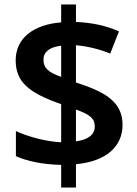

<svg xmlns="http://www.w3.org/2000/svg" viewBox="-20 -779 612 857"><path d="M253 -43V58H319V-46C456 -59 527 -126 527 -222C527 -332 436 -372 319 -411V-577C368 -573 423 -560 472 -540L511 -639C454 -664 392 -678 319 -681V-759H253V-679C132 -670 50 -610 50 -510C50 -414 107 -365 253 -314V-144C184 -147 102 -170 51 -194V-82C102 -59 171 -45 253 -43ZM253 -575V-436C195 -456 174 -476 174 -513C174 -547 201 -569 253 -575ZM319 -148V-290C379 -269 403 -251 403 -215C403 -179 376 -156 319 -148Z"/></svg>

Font: Noto Sans Gurmukhi SemiBold
Style: Regular
Weight: 600
Designer: Jelle Bosma - Monotype Design Team
Foundry: Monotype Imaging Inc.
Version: Version 2.004